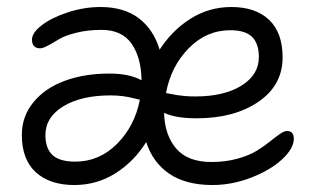

<svg xmlns="http://www.w3.org/2000/svg" viewBox="-20 -556 916 545"><path d="M190.9 -30.8Q121.6 -30.8 81.8 -66.9Q42 -103 42 -172.9Q42 -225.6 74.7 -265.6Q107.4 -305.7 163.3 -326.4Q219.2 -347.2 290 -347.2Q347.7 -347.2 381.8 -328.1Q380.9 -392.6 353.5 -431.9Q326.2 -471.2 268.1 -471.2Q229 -471.2 196.8 -463.1Q164.6 -455.1 148.2 -445.1Q131.8 -435.1 116.9 -427Q102.1 -418.9 94.2 -418.9Q70.8 -418.9 70.8 -443.8Q70.8 -462.9 98.6 -484.4Q126.5 -505.9 172.6 -521Q218.8 -536.1 265.1 -536.1Q332 -536.1 374 -504.2Q416 -472.2 433.1 -415Q468.3 -469.7 520.8 -502.9Q573.2 -536.1 637.2 -536.1Q705.1 -536.1 743.7 -499.8Q782.2 -463.4 782.2 -393.1Q782.2 -314 713.6 -267.1Q645 -220.2 538.1 -220.2Q478 -220.2 445.8 -235.8Q447.3 -172.9 480 -134.5Q512.7 -96.2 580.1 -96.2Q619.6 -96.2 652.8 -105.2Q686 -114.3 707.3 -127.2Q728.5 -140.1 744.6 -153.1Q760.7 -166 773.4 -175Q786.1 -184.1 794.9 -184.1Q814 -184.1 814 -162.1Q814 -134.8 781 -104Q748 -73.2 693.4 -52Q638.7 -30.8 583 -30.8Q507.8 -30.8 460.7 -62.7Q413.6 -94.7 395 -152.8Q360.4 -97.2 307.6 -64Q254.9 -30.8 190.9 -30.8ZM633.8 -470.2Q565.9 -470.2 515.6 -418.9Q465.3 -367.7 451.2 -292Q454.1 -291.5 464.8 -289.3Q475.6 -287.1 483.2 -285.9Q490.7 -284.7 504.9 -283.4Q519 -282.2 534.2 -282.2Q616.2 -282.2 665.5 -313Q714.8 -343.8 714.8 -394Q714.8 -432.1 695.6 -451.2Q676.3 -470.2 633.8 -470.2ZM108.9 -172.9Q108.9 -134.8 128.9 -116Q148.9 -97.2 193.8 -97.2Q261.7 -97.2 312 -147.5Q362.3 -197.8 377 -272.9Q373.5 -273.4 359.4 -277.1Q345.2 -280.8 329.3 -283Q313.5 -285.2 293.9 -285.2Q210.4 -285.2 159.7 -254.2Q108.9 -223.1 108.9 -172.9Z"/></svg>

Font: Shantell Sans Bouncy
Style: Regular
Weight: 300
Designer: Stephen Nixon, Anya Danilova, Shantell Martin
Foundry: Arrow Type
Version: Version 1.006;[9816181b4]